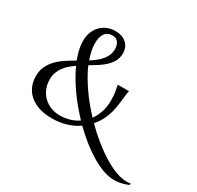

<svg xmlns="http://www.w3.org/2000/svg" viewBox="-182 -923 1333 1300"><g transform="rotate(30 484.5 -272.5)"><path d="M627 -262.2Q608.9 -165 549.8 -98.1Q599.6 -48.3 651.9 -6.1Q704.1 36.1 754.6 67.4Q805.2 98.6 852.1 116.2Q898.9 133.8 938 133.8Q953.6 133.8 969.2 130.9V142.1Q963.4 144.5 953.9 148.9Q944.3 153.3 930.4 157.2Q916.5 161.1 897.7 164.1Q878.9 167 855 167Q816.9 167 772.7 151.1Q728.5 135.3 681.2 107.2Q633.8 79.1 585.2 40.5Q536.6 2 490.2 -43.9Q447.8 -15.1 396.7 0.5Q345.7 16.1 285.2 16.1Q230.5 16.1 186.8 2.4Q143.1 -11.2 112.8 -36.6Q82.5 -62 66.2 -98.1Q49.8 -134.3 49.8 -179.2Q49.8 -222.2 65.9 -255.6Q82 -289.1 108.2 -315.9Q134.3 -342.8 168 -364.7Q201.7 -386.7 236.8 -407.2Q222.7 -443.8 214.8 -478.5Q207 -513.2 207 -544.9Q207 -583.5 219.5 -614.5Q231.9 -645.5 253.4 -667Q274.9 -688.5 304 -700.2Q333 -711.9 366.2 -711.9Q390.6 -711.9 412.1 -705.1Q433.6 -698.2 449.5 -684.8Q465.3 -671.4 474.6 -651.4Q483.9 -631.3 483.9 -605Q483.9 -571.8 470 -545.4Q456.1 -519 433.3 -497.1Q410.6 -475.1 381.3 -456.1Q352.1 -437 320.8 -418.9Q336.4 -382.3 358.2 -344.7Q379.9 -307.1 405.8 -269.8Q431.6 -232.4 461.4 -196.3Q491.2 -160.2 522.9 -126Q546.4 -157.7 559.8 -198.2Q573.2 -238.8 573.2 -287.1Q573.2 -328.1 568.6 -355.7Q564 -383.3 559.1 -402.8V-404.8H647V-402.8Q643.6 -391.1 641.8 -376.7Q640.1 -362.3 638.2 -345Q636.2 -327.6 633.8 -306.9Q631.3 -286.1 627 -262.2ZM321.8 -27.8Q361.8 -27.8 398.2 -38.6Q434.6 -49.3 464.8 -69.8Q431.6 -105 400.4 -142.3Q369.1 -179.7 341.8 -218.5Q314.5 -257.3 291.3 -296.6Q268.1 -335.9 251 -374Q228 -358.4 208.3 -341.3Q188.5 -324.2 173.8 -303.7Q159.2 -283.2 150.6 -259Q142.1 -234.9 142.1 -206.1Q142.1 -168 155.5 -135.3Q168.9 -102.5 192.9 -78.6Q216.8 -54.7 249.8 -41.3Q282.7 -27.8 321.8 -27.8ZM285.2 -570.8Q285.2 -542.5 291.5 -512.5Q297.9 -482.4 309.1 -450.2Q333 -465.3 353.8 -481.4Q374.5 -497.6 389.9 -516.4Q405.3 -535.2 414.1 -556.6Q422.9 -578.1 422.9 -604Q422.9 -618.7 419.2 -631.6Q415.5 -644.5 408.2 -654.5Q400.9 -664.6 389.4 -670.2Q377.9 -675.8 362.8 -675.8Q323.7 -675.8 304.4 -647.9Q285.2 -620.1 285.2 -570.8Z"/></g></svg>

Font: Marcellus
Style: Regular
Weight: 400
Designer: Astigmatic (AOETI)
Foundry: Astigmatic (AOETI)
Version: Version 1.000